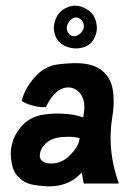

<svg xmlns="http://www.w3.org/2000/svg" viewBox="-20 -646 457 678"><path d="M399 0Q401 2 397 2H277L275 0L269 -37L263 -31Q218 14 148 12Q116 10 100 7Q73 2 59 -9Q37 -25 29 -44Q20 -64 18 -101Q18 -152 50 -193Q81 -233 132 -241Q175 -248 222 -243Q251 -240 274 -231Q275 -236 275 -240Q281 -271 275 -292Q267 -319 246.5 -330.5Q226 -342 202 -334Q168 -322 142 -268H141Q118 -266 93 -274Q70 -280 58 -289L57 -290V-291Q68 -336 106 -377Q132 -405 166 -415Q188 -421 240 -423Q288 -424 319 -410Q379 -381 381 -302Q383 -271 376 -229Q369 -185 371 -136Q375 -68 399 0ZM226 -97Q259 -129 261 -158Q255 -161 229 -163Q196 -163 179 -159Q157 -154 140.5 -138.5Q124 -123 121 -103Q118 -84 132 -75.5Q146 -67 169 -69Q183 -70 198 -77Q211 -82 226 -97ZM314 -514Q303 -487 273 -478.5Q243 -470 213.5 -482Q184 -494 175 -521Q166 -544 173.5 -570Q181 -596 201 -611Q246 -642 293 -609Q314 -594 320 -565.5Q326 -537 314 -514ZM227 -573Q208 -551 221 -530Q229 -518 241.5 -518Q254 -518 265 -529Q286 -552 268 -575Q248 -595 227 -573Z"/></svg>

Font: Tovari Sans
Style: Bold
Weight: 700
Designer: Verneri Kontto, Denis Ignatov
Foundry: Verneri Kontto
Version: Version 1.10 May 7, 2019